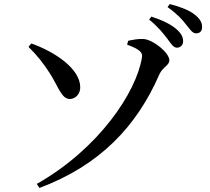

<svg xmlns="http://www.w3.org/2000/svg" viewBox="-20 -868 1040 950"><path d="M809 -675C827 -650 839 -632 855 -632C873 -632 886 -645 886 -664C886 -684 878 -701 855 -722C826 -748 783 -768 729 -786L718 -771C763 -735 789 -701 809 -675ZM901 -746C921 -722 932 -703 950 -703C969 -703 980 -714 980 -734C980 -756 970 -775 943 -796C917 -817 874 -834 820 -848L809 -833C859 -797 882 -771 901 -746ZM175 62C472 -49 656 -241 769 -501C785 -536 818 -545 818 -569C818 -607 739 -671 691 -675C666 -677 636 -671 614 -666L609 -647C680 -621 686 -605 682 -582C655 -414 471 -133 162 42ZM121 -636C162 -596 195 -555 228 -503C270 -436 285 -378 326 -378C355 -379 378 -405 377 -437C376 -528 253 -611 135 -653Z"/></svg>

Font: Noto Serif HK SemiBold
Style: Regular
Weight: 600
Designer: Ryoko NISHIZUKA 西塚涼子 (kana & ideographs); Frank Grießhammer (Latin, Greek & Cyrillic); Wenlong ZHANG 张文龙 (bopomofo); San
Foundry: Adobe
Version: Version 2.001;hotconv 1.1.0;makeotfexe 2.6.0